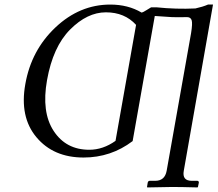

<svg xmlns="http://www.w3.org/2000/svg" viewBox="-20 -678 953 841"><path d="M561 -60Q466 12 346 12Q214 12 139.5 -77Q65 -166 91 -310Q117 -458 223 -558Q329 -658 463 -658Q541 -658 600 -623Q607 -624 621.5 -633.5Q636 -643 642 -646H665Q752 -637 836 -641Q868 -648 891 -658H913L785 70Q777 114 820 114H844Q851 114 851 122L847 141L845 143Q773 141 734 141L625 143L624 141L627 122Q629 114 636 114H660Q702 114 710 70L817 -533Q824 -576 819.5 -589.5Q815 -603 799 -603Q758 -602 733 -603L658 -608Q571 -115 561 -60ZM186 -327Q161 -187 215 -104.5Q269 -22 371 -22Q431 -22 486 -61L576 -569Q526 -624 444 -624Q362 -624 287 -548.5Q212 -473 186 -327Z"/></svg>

Font: Linux Libertine O
Style: Italic
Weight: 400
Italic angle: -12°
Designer: Philipp H. Poll
Foundry: Philipp H. Poll
Version: Version 5.1.6